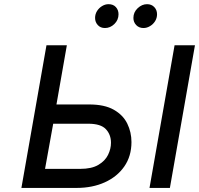

<svg xmlns="http://www.w3.org/2000/svg" viewBox="-20 -922 976 942"><path d="M85 0 208 -700H308L257 -409.5H417.5Q493 -409.5 538.5 -383.5Q584 -357.5 604.5 -315.5Q625 -273.5 625 -225Q625 -156 590 -105.5Q555 -55 494.2 -27.5Q433.5 0 356 0ZM201 -93.5H374Q429.5 -93.5 462.5 -113Q495.5 -132.5 510 -162Q524.5 -191.5 524.5 -221.5Q524.5 -261.5 499.5 -288.2Q474.5 -315 413 -315H241ZM713.5 0 836.5 -700H936.5L813.5 0ZM684 -784.5Q662 -784.5 648.2 -799Q634.5 -813.5 634.5 -834Q634.5 -862 655.5 -881.8Q676.5 -901.5 701.5 -901.5Q723.5 -901.5 737 -887.2Q750.5 -873 750.5 -852Q750.5 -833.5 741 -818.2Q731.5 -803 716 -793.8Q700.5 -784.5 684 -784.5ZM495 -784.5Q473 -784.5 459.8 -799Q446.5 -813.5 446.5 -834Q446.5 -852.5 456 -867.8Q465.5 -883 480.8 -892.2Q496 -901.5 512.5 -901.5Q535.5 -901.5 548.5 -887.2Q561.5 -873 561.5 -852Q561.5 -824 541.2 -804.2Q521 -784.5 495 -784.5Z"/></svg>

Font: Overpass Medium
Style: Italic
Weight: 500
Italic angle: -10°
Designer: Delve Withrington, Dave Bailey, Thomas Jockin
Foundry: Delve Fonts LLC
Version: Version 4.000